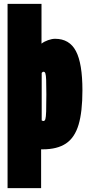

<svg xmlns="http://www.w3.org/2000/svg" viewBox="-20 -760 455 990"><path d="M19 210V-740H194V-535Q208 -546 228 -553Q248 -560 264 -560Q338 -560 371.5 -496.5Q405 -433 405 -294Q405 -183 385 -116.5Q365 -50 320 -20Q275 10 200 10H192V210ZM204 -136Q211 -136 214 -146Q217 -156 218 -185.5Q219 -215 219 -273Q219 -323 218 -348Q217 -373 214 -381.5Q211 -390 205 -390Q201 -390 199.5 -388.5Q198 -387 195 -384V-139Q201 -136 204 -136Z"/></svg>

Font: Georama ExtraCondensed Black
Style: Regular
Weight: 900
Width: 2
Designer: Jean-Baptiste Levee
Foundry: Production Type
Version: Version 1.000